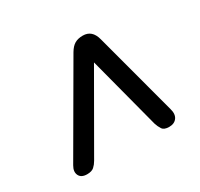

<svg xmlns="http://www.w3.org/2000/svg" viewBox="-113 -780 826 791"><g transform="rotate(-30 300.0 -384.0)"><path d="M93 -132Q65 -132 56 -150.5Q47 -169 61 -193L295 -596Q308 -618 323.5 -627Q339 -636 362 -636Q406 -636 419 -586L524 -193Q532 -165 520 -148.5Q508 -132 483 -132Q459 -132 450.5 -145Q442 -158 437 -174L328 -590H389L145 -166Q137 -152 126 -142Q115 -132 93 -132Z"/></g></svg>

Font: Nunito Variable Extra Light
Style: Italic
Weight: 200
Italic angle: -9°
Designer: Vernon Adams
Foundry: Vernon Adams
Version: Version 3.602